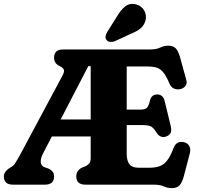

<svg xmlns="http://www.w3.org/2000/svg" viewBox="-22 -956 1028 994"><path d="M447.5 -137.5V-249.5H246.5L202.5 -165Q187.5 -136.5 189 -117.5Q190.5 -98.5 206.5 -91L228.5 -83.5Q242 -77.5 250 -67.8Q258 -58 258 -42.5Q258 0 210.5 0H45.5Q-2 0 -2 -42.5Q-2 -66 24 -84L37 -92Q49 -99 58.2 -113.5Q67.5 -128 78.5 -148L300 -562Q312.5 -584 308.5 -595Q304.5 -606 286.5 -614Q258 -627.5 258 -657.5Q258 -700 305.5 -700H755Q788 -700 807.5 -709.8Q827 -719.5 849 -719.5Q875.5 -719.5 888.5 -705Q901.5 -690.5 910.5 -658.5L942.5 -542Q948 -523.5 937.5 -510.2Q927 -497 908.5 -494Q893.5 -491.5 878.8 -497.5Q864 -503.5 854.5 -525Q838 -565 821.5 -583.5Q805 -602 785.5 -607Q766 -612 740 -612H634V-388.5H704.5Q731.5 -388.5 740.2 -399.8Q749 -411 754.5 -436Q762.5 -466.5 791 -467Q822.5 -467 830.5 -433L862 -303Q872.5 -260.5 837.5 -249Q808.5 -239 788.5 -269Q774.5 -292.5 761.2 -300.5Q748 -308.5 713.5 -308.5H634V-160Q634 -124 648.2 -105.8Q662.5 -87.5 696.5 -87.5H750Q780.5 -87.5 802.8 -95Q825 -102.5 842.5 -124.2Q860 -146 876.5 -189.5Q891 -228 929.5 -220Q949 -216 957.8 -200.2Q966.5 -184.5 960.5 -161.5L929.5 -43Q921 -11.5 907.8 3.2Q894.5 18 867.5 18Q845.5 18 826 9Q806.5 0 773.5 0H420.5Q373 0 373 -42.5Q373 -73.5 402 -88L421 -95.5Q432.5 -101 440 -109.8Q447.5 -118.5 447.5 -137.5ZM435 -613.5 292 -337.5H447.5V-613.5ZM581 -866.5Q601.5 -903 625.8 -922.5Q650 -942 683.5 -933Q712.5 -925 725.2 -900.5Q738 -876 731.5 -850.5Q724.5 -825.5 706.5 -809.8Q688.5 -794 653 -780L572 -742.5Q560.5 -738 548.2 -739.2Q536 -740.5 529.5 -749Q522 -759 524.8 -769.8Q527.5 -780.5 534 -792Z"/></svg>

Font: Fraunces 72pt SuperSoft
Style: Bold
Weight: 700
Version: Version 1.000;[0bf87f6ff]